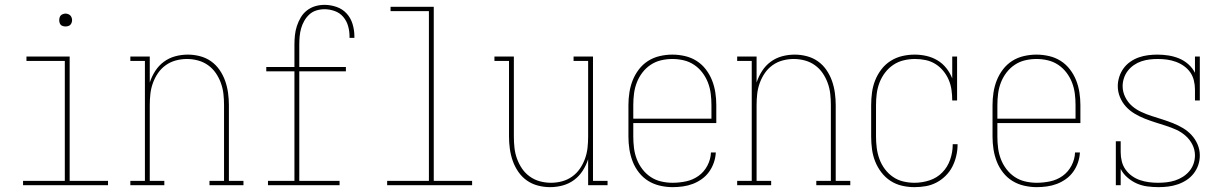

<svg xmlns="http://www.w3.org/2000/svg" viewBox="-20 -763 5040 791"><path d="M75 0V-18H247V-512H89V-530H267V-18H425V0ZM250 -654Q245 -654 239.5 -655.5Q234 -657 230.5 -660.5Q227 -664 225.5 -669.5Q224 -675 224 -680Q224 -685 225.5 -690.5Q227 -696 230.5 -699.5Q234 -703 239.5 -705Q245 -707 250 -707Q255 -707 260.5 -705Q266 -703 269.5 -699.5Q273 -696 275 -690.5Q277 -685 277 -680Q277 -675 275 -669.5Q273 -664 269.5 -660.5Q266 -657 260.5 -655.5Q255 -654 250 -654Z M517 0V-18H577V-512H517V-530H597V-423Q605 -448 619.5 -470.5Q634 -493 655 -508.5Q676 -524 701.5 -531Q727 -538 754 -538Q779 -538 804 -531.5Q829 -525 849.5 -510.5Q870 -496 884.5 -475Q899 -454 907.5 -430Q916 -406 919.5 -380.5Q923 -355 923 -330V-18H983V0H843V-18H903V-330Q903 -353 900.5 -376Q898 -399 890 -421Q882 -443 869 -462Q856 -481 837 -494.5Q818 -508 795.5 -514Q773 -520 750 -520Q727 -520 704.5 -514Q682 -508 663 -494.5Q644 -481 631 -462Q618 -443 610 -421Q602 -399 599.5 -376Q597 -353 597 -330V-18H657V0Z M1084 0V-18H1193V-469H1077V-487H1193V-579Q1193 -598 1195 -617.5Q1197 -637 1203 -655.5Q1209 -674 1219 -691Q1229 -708 1244.5 -720Q1260 -732 1278.5 -737.5Q1297 -743 1317 -743Q1342 -743 1366.5 -734.5Q1391 -726 1408 -707.5Q1425 -689 1432.5 -664Q1440 -639 1440 -614Q1440 -612 1440 -610Q1440 -608 1440 -607H1420Q1420 -608 1420 -609.5Q1420 -611 1420 -613Q1420 -635 1414 -656Q1408 -677 1394 -693.5Q1380 -710 1359 -717.5Q1338 -725 1317 -725Q1300 -725 1283.5 -720Q1267 -715 1254.5 -703.5Q1242 -692 1233.5 -677Q1225 -662 1220.5 -646Q1216 -630 1214.5 -613Q1213 -596 1213 -579V-487H1405V-469H1213V-18H1379V0Z M1575 0V-18H1747V-717H1589V-735H1767V-18H1925V0Z M2246 8Q2221 8 2196 1.5Q2171 -5 2150.5 -19.5Q2130 -34 2115.5 -55Q2101 -76 2092.5 -100Q2084 -124 2080.5 -149.5Q2077 -175 2077 -200V-512H2017V-530H2097V-200Q2097 -177 2099.5 -154Q2102 -131 2110 -109Q2118 -87 2131 -68Q2144 -49 2163 -35.5Q2182 -22 2204.5 -16Q2227 -10 2250 -10Q2273 -10 2295.5 -16Q2318 -22 2337 -35.5Q2356 -49 2369 -68Q2382 -87 2390 -109Q2398 -131 2400.5 -154Q2403 -177 2403 -200V-512H2343V-530H2423V-18H2483V0H2403V-107Q2395 -82 2380.5 -59.5Q2366 -37 2345 -21.5Q2324 -6 2298.5 1Q2273 8 2246 8Z M2751 8Q2725 8 2699 2Q2673 -4 2651 -17.5Q2629 -31 2612.5 -52Q2596 -73 2586.5 -97.5Q2577 -122 2573 -148Q2569 -174 2569 -200V-330Q2569 -356 2573 -382Q2577 -408 2586.5 -432Q2596 -456 2612 -477Q2628 -498 2650 -512Q2672 -526 2698 -532Q2724 -538 2750 -538Q2776 -538 2802 -532Q2828 -526 2850 -512Q2872 -498 2888 -477Q2904 -456 2913.5 -432Q2923 -408 2927 -382Q2931 -356 2931 -330V-256H2589V-200Q2589 -176 2592 -152.5Q2595 -129 2603.5 -107Q2612 -85 2626.5 -66Q2641 -47 2660.5 -34Q2680 -21 2703.5 -15.5Q2727 -10 2751 -10Q2779 -10 2807 -16Q2835 -22 2858 -38.5Q2881 -55 2894.5 -81Q2908 -107 2909 -135H2929Q2928 -114 2921 -93.5Q2914 -73 2901.5 -55.5Q2889 -38 2871.5 -25.5Q2854 -13 2834.5 -5.5Q2815 2 2793.5 5Q2772 8 2751 8ZM2911 -274V-330Q2911 -354 2908 -377.5Q2905 -401 2896.5 -423Q2888 -445 2873.5 -464Q2859 -483 2839.5 -496Q2820 -509 2797 -514.5Q2774 -520 2750 -520Q2726 -520 2703 -514.5Q2680 -509 2660.5 -496Q2641 -483 2626.5 -464Q2612 -445 2603.5 -423Q2595 -401 2592 -377.5Q2589 -354 2589 -330V-274Z M3017 0V-18H3077V-512H3017V-530H3097V-423Q3105 -448 3119.5 -470.5Q3134 -493 3155 -508.5Q3176 -524 3201.5 -531Q3227 -538 3254 -538Q3279 -538 3304 -531.5Q3329 -525 3349.5 -510.5Q3370 -496 3384.5 -475Q3399 -454 3407.5 -430Q3416 -406 3419.5 -380.5Q3423 -355 3423 -330V-18H3483V0H3343V-18H3403V-330Q3403 -353 3400.5 -376Q3398 -399 3390 -421Q3382 -443 3369 -462Q3356 -481 3337 -494.5Q3318 -508 3295.5 -514Q3273 -520 3250 -520Q3227 -520 3204.5 -514Q3182 -508 3163 -494.5Q3144 -481 3131 -462Q3118 -443 3110 -421Q3102 -399 3099.5 -376Q3097 -353 3097 -330V-18H3157V0Z M3747 8Q3721 8 3695.5 2Q3670 -4 3648.5 -18Q3627 -32 3611 -53Q3595 -74 3585.5 -98Q3576 -122 3572.5 -148Q3569 -174 3569 -200V-330Q3569 -356 3572.5 -382Q3576 -408 3585.5 -432Q3595 -456 3611 -477Q3627 -498 3649 -512Q3671 -526 3696.5 -532Q3722 -538 3748 -538Q3773 -538 3797 -532.5Q3821 -527 3842 -514.5Q3863 -502 3878.5 -482.5Q3894 -463 3903 -440V-530H3923V-349H3903Q3903 -371 3900 -392.5Q3897 -414 3888.5 -434Q3880 -454 3866 -471Q3852 -488 3833.5 -499.5Q3815 -511 3793.5 -515.5Q3772 -520 3750 -520Q3750 -520 3750 -520Q3750 -520 3750 -520Q3726 -520 3703 -514.5Q3680 -509 3660.5 -496Q3641 -483 3626.5 -464Q3612 -445 3603.5 -423Q3595 -401 3592 -377.5Q3589 -354 3589 -330V-200Q3589 -177 3592 -153.5Q3595 -130 3603 -108Q3611 -86 3625 -67Q3639 -48 3658.5 -34.5Q3678 -21 3701 -15.5Q3724 -10 3747 -10Q3779 -10 3809.5 -20Q3840 -30 3862 -52.5Q3884 -75 3894.5 -105.5Q3905 -136 3905 -167Q3905 -168 3905 -168Q3905 -168 3905 -169H3925Q3925 -168 3925 -167.5Q3925 -167 3925 -167Q3925 -144 3919.5 -120.5Q3914 -97 3903.5 -76.5Q3893 -56 3876 -39Q3859 -22 3838 -11Q3817 0 3794 4Q3771 8 3747 8Z M4251 8Q4225 8 4199 2Q4173 -4 4151 -17.5Q4129 -31 4112.5 -52Q4096 -73 4086.5 -97.5Q4077 -122 4073 -148Q4069 -174 4069 -200V-330Q4069 -356 4073 -382Q4077 -408 4086.5 -432Q4096 -456 4112 -477Q4128 -498 4150 -512Q4172 -526 4198 -532Q4224 -538 4250 -538Q4276 -538 4302 -532Q4328 -526 4350 -512Q4372 -498 4388 -477Q4404 -456 4413.5 -432Q4423 -408 4427 -382Q4431 -356 4431 -330V-256H4089V-200Q4089 -176 4092 -152.5Q4095 -129 4103.5 -107Q4112 -85 4126.5 -66Q4141 -47 4160.5 -34Q4180 -21 4203.5 -15.5Q4227 -10 4251 -10Q4279 -10 4307 -16Q4335 -22 4358 -38.5Q4381 -55 4394.5 -81Q4408 -107 4409 -135H4429Q4428 -114 4421 -93.5Q4414 -73 4401.5 -55.5Q4389 -38 4371.5 -25.5Q4354 -13 4334.5 -5.5Q4315 2 4293.5 5Q4272 8 4251 8ZM4411 -274V-330Q4411 -354 4408 -377.5Q4405 -401 4396.5 -423Q4388 -445 4373.5 -464Q4359 -483 4339.5 -496Q4320 -509 4297 -514.5Q4274 -520 4250 -520Q4226 -520 4203 -514.5Q4180 -509 4160.5 -496Q4141 -483 4126.5 -464Q4112 -445 4103.5 -423Q4095 -401 4092 -377.5Q4089 -354 4089 -330V-274Z M4753 8Q4730 8 4707 5Q4684 2 4663.5 -7Q4643 -16 4625 -31.5Q4607 -47 4597 -67V0H4577V-181H4597V-136Q4597 -117 4601.5 -98.5Q4606 -80 4617 -64.5Q4628 -49 4643.5 -38Q4659 -27 4676.5 -21Q4694 -15 4713 -12.5Q4732 -10 4751 -10Q4768 -10 4786 -12Q4804 -14 4821 -19.5Q4838 -25 4853 -34.5Q4868 -44 4879.5 -57.5Q4891 -71 4897 -88Q4903 -105 4903 -123Q4903 -146 4892.5 -167Q4882 -188 4864.5 -203.5Q4847 -219 4826 -228.5Q4805 -238 4783 -245Q4761 -252 4739 -259Q4717 -266 4695.5 -274.5Q4674 -283 4654 -295Q4634 -307 4618.5 -324Q4603 -341 4594 -363Q4585 -385 4585 -408Q4585 -427 4591 -446Q4597 -465 4608.5 -481Q4620 -497 4636.5 -508.5Q4653 -520 4671.5 -526.5Q4690 -533 4709.5 -535.5Q4729 -538 4748 -538Q4771 -538 4793.5 -534.5Q4816 -531 4837 -522.5Q4858 -514 4875.5 -498.5Q4893 -483 4903 -463V-530H4923V-349H4903V-394Q4903 -413 4898.5 -431.5Q4894 -450 4883.5 -465Q4873 -480 4857.5 -491Q4842 -502 4824 -508.5Q4806 -515 4787.5 -517.5Q4769 -520 4750 -520Q4733 -520 4716 -518Q4699 -516 4682.5 -510.5Q4666 -505 4651.5 -495Q4637 -485 4626.5 -471.5Q4616 -458 4610.5 -441.5Q4605 -425 4605 -408Q4605 -385 4615.5 -363.5Q4626 -342 4643 -327Q4660 -312 4681.5 -302Q4703 -292 4725 -285Q4747 -278 4769 -271Q4791 -264 4812.5 -255.5Q4834 -247 4854 -235Q4874 -223 4889.5 -206Q4905 -189 4914 -167.5Q4923 -146 4923 -123Q4923 -102 4916.5 -83Q4910 -64 4897.5 -48Q4885 -32 4868 -21Q4851 -10 4832 -3.5Q4813 3 4793 5.5Q4773 8 4753 8Z"/></svg>

Font: Iosevka Slab Thin
Style: Regular
Weight: 100
Monospace: yes
Designer: Belleve Invis
Foundry: Belleve Invis
Version: Version 11.1.0; ttfautohint (v1.8.3)